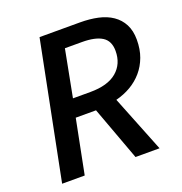

<svg xmlns="http://www.w3.org/2000/svg" viewBox="-120 -758 816 863"><g transform="rotate(-20 288.0 -327.0)"><path d="M32 0 162 -654H355Q402 -654 441 -645.5Q480 -637 508.5 -617.5Q537 -598 553 -567.5Q569 -537 569 -494Q569 -448 555.5 -411.5Q542 -375 518 -347Q494 -319 461.5 -300Q429 -281 390 -271L498 0H383L288 -258H191L140 0ZM209 -344H292Q376 -344 419 -380.5Q462 -417 462 -479Q462 -527 429.5 -547.5Q397 -568 334 -568H252Z"/></g></svg>

Font: TypoPRO Source Sans Pro
Style: Italic
Weight: 600
Italic angle: -11°
Designer: Paul D. Hunt
Foundry: Adobe Systems Incorporated
Version: Version 1.075;PS 2.000;hotconv 1.0.86;makeotf.lib2.5.63406